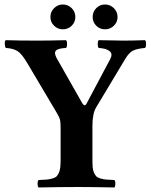

<svg xmlns="http://www.w3.org/2000/svg" viewBox="-20 -824 664 846"><path d="M388.2 -749Q388.2 -772 404.1 -788.1Q419.9 -804.2 442.9 -804.2Q465.3 -804.2 481.7 -788.1Q498 -772 498 -749Q498 -726.6 481.7 -710.7Q465.3 -694.8 442.9 -694.8Q419.9 -694.8 404.1 -710.7Q388.2 -726.6 388.2 -749ZM202.1 -749Q202.1 -772 218.3 -788.1Q234.4 -804.2 256.8 -804.2Q279.8 -804.2 295.9 -788.1Q312 -772 312 -749Q312 -726.6 295.9 -710.7Q279.8 -694.8 256.8 -694.8Q234.4 -694.8 218.3 -710.7Q202.1 -726.6 202.1 -749ZM387.2 -122.1Q387.2 -100.6 388.4 -86.7Q389.6 -72.8 394.5 -62.3Q399.4 -51.8 405 -46.4Q410.6 -41 423.3 -37.4Q436 -33.7 448.5 -32.7Q460.9 -31.7 483.9 -30.8Q488.3 -26.4 488.3 -14.4Q488.3 -2.4 483.9 2Q384.3 0 325.2 0Q247.6 0 149.9 2Q145.5 -2.4 145.5 -14.4Q145.5 -26.4 149.9 -30.8Q172.9 -31.7 185.3 -32.7Q197.8 -33.7 210.4 -37.4Q223.1 -41 228.8 -46.4Q234.4 -51.8 239.3 -62.3Q244.1 -72.8 245.6 -86.7Q247.1 -100.6 247.1 -122.1V-258.8Q247.1 -286.1 243.9 -297.9Q240.7 -309.6 227.1 -332L99.6 -546.9Q75.7 -587.4 57.6 -598.6Q39.6 -610.4 5.9 -612.8Q1.5 -617.2 1 -629.9Q0.5 -642.6 4.9 -647Q64.5 -645 147 -645Q190.9 -645 271 -647Q275.4 -642.6 275.4 -629.9Q275.4 -617.2 271 -612.8Q231 -610.8 224.4 -598.1Q217.8 -585.4 235.8 -557.1L340.3 -373Q347.7 -360.4 352.8 -360.1Q357.9 -359.9 362.8 -370.1L465.8 -564Q477.5 -585.9 463.6 -598.1Q449.7 -610.4 415 -612.8Q410.6 -617.2 410.6 -629.9Q410.6 -642.6 415 -647Q495.1 -645 525.9 -645Q559.6 -645 619.1 -647Q623.5 -642.6 623.5 -629.9Q623.5 -617.2 619.1 -612.8Q582.5 -609.4 565.4 -600.6Q548.8 -592.3 532.2 -564.9L403.8 -351.1Q387.2 -324.2 387.2 -267.6Z"/></svg>

Font: Linux Libertine G
Style: Bold
Weight: 700
Designer: Philipp H. Poll
Foundry: Philipp H. Poll
Version: Version 5.0.3